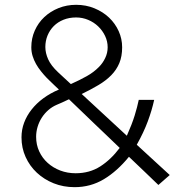

<svg xmlns="http://www.w3.org/2000/svg" viewBox="-20 -775 729 802"><path d="M641.6 -2.4Q613.8 -29.3 584.7 -57.1Q555.7 -85 518.6 -120.1Q469.2 -59.6 413.8 -26.4Q358.4 6.8 291.5 6.8Q244.6 6.8 204.3 -9.3Q164.1 -25.4 134 -53.5Q104 -81.5 86.9 -119.4Q69.8 -157.2 69.8 -201.2Q69.8 -233.4 80.8 -262.7Q91.8 -292 112.1 -317.6Q132.3 -343.3 161.1 -364.5Q189.9 -385.7 226.1 -400.9Q215.8 -410.6 208.3 -417.7Q200.7 -424.8 195.1 -430.4Q189.5 -436 184.8 -440.4Q180.2 -444.8 175.8 -449.2Q163.1 -462.4 151.4 -477.1Q139.6 -491.7 130.6 -507.6Q121.6 -523.4 116.2 -541Q110.8 -558.6 110.8 -577.6Q110.8 -614.7 125.2 -647.2Q139.6 -679.7 165 -703.6Q190.4 -727.5 224.6 -741.2Q258.8 -754.9 297.9 -754.9Q339.4 -754.9 374.8 -740.2Q410.2 -725.6 435.8 -701.2Q461.4 -676.8 475.8 -644.8Q490.2 -612.8 490.2 -577.6Q490.2 -539.6 478.5 -511.5Q466.8 -483.4 444.8 -460.9Q422.9 -438.5 391.6 -419.9Q360.4 -401.4 321.3 -382.3L509.8 -208Q531.2 -255.9 542.5 -292.5Q553.7 -329.1 559.6 -357.9H624Q614.7 -314.9 597.4 -268.3Q580.1 -221.7 551.3 -170.4Q589.8 -135.3 623.3 -104.2Q656.7 -73.2 689 -43.9ZM297.9 -702.1Q269 -702.1 245.4 -692.6Q221.7 -683.1 204.8 -666.3Q188 -649.4 178.7 -627Q169.4 -604.5 169.4 -578.6Q169.4 -553.7 181.2 -527.3Q192.9 -501 222.7 -473.1Q233.9 -462.4 246.3 -451.2Q258.8 -439.9 275.9 -423.8Q313 -440.4 342.3 -456.8Q371.6 -473.1 393.6 -495.6Q409.2 -511.2 419.4 -532.5Q429.7 -553.7 429.7 -577.6Q429.7 -602.5 418.9 -625Q408.2 -647.5 390.1 -664.8Q372.1 -682.1 348.1 -692.1Q324.2 -702.1 297.9 -702.1ZM268.1 -360.4Q251 -352.5 239.3 -346.9Q227.5 -341.3 217.3 -337.4Q197.8 -329.1 181.9 -315.2Q166 -301.3 154.5 -283.4Q143.1 -265.6 137 -245.1Q130.9 -224.6 130.9 -203.6Q130.9 -170.4 143.8 -142.6Q156.7 -114.7 179.2 -94.5Q201.7 -74.2 231.7 -62.7Q261.7 -51.3 295.9 -51.3Q354 -51.3 398.7 -79.8Q443.4 -108.4 480 -157.2Q452.1 -184.1 425.8 -209.2Q399.4 -234.4 373.3 -259.3Q347.2 -284.2 321.3 -309.3Q295.4 -334.5 268.1 -360.4Z"/></svg>

Font: Twentytwelve Slab Light
Style: TwentytwelveSlab
Weight: 300
Designer: Domenico Catapano
Version: Version 1.00 2012